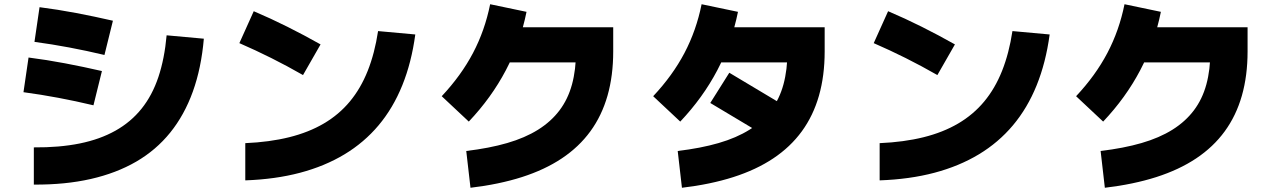

<svg xmlns="http://www.w3.org/2000/svg" viewBox="-20 -823 6040 908"><path d="M140 50V-126Q261 -125 357 -144.5Q453 -164 526 -205Q599 -246 649.5 -309Q700 -372 729 -458.5Q758 -545 768 -656L944 -640Q932 -501 892 -390Q852 -279 785 -196Q718 -113 624 -58.5Q530 -4 409 23.5Q288 51 140 50ZM514 -725 474 -563Q390 -583 307.5 -598.5Q225 -614 143 -625L167 -789Q253 -778 340 -761.5Q427 -745 514 -725ZM462 -487 422 -325Q338 -345 255.5 -360.5Q173 -376 91 -387L115 -551Q201 -540 288 -523.5Q375 -507 462 -487Z M1140 30V-146Q1255 -151 1347.5 -174Q1440 -197 1511.5 -239Q1583 -281 1634.5 -343Q1686 -405 1719 -488Q1752 -571 1768 -676L1944 -660Q1926 -527 1882.5 -419.5Q1839 -312 1770.5 -230.5Q1702 -149 1609 -93Q1516 -37 1399 -6Q1282 25 1140 30ZM1496 -613 1413 -468Q1338 -511 1263 -548.5Q1188 -586 1112 -619L1180 -770Q1260 -736 1339 -696.5Q1418 -657 1496 -613Z M2205 65 2185 -109Q2294 -122 2378.5 -146.5Q2463 -171 2524.5 -209.5Q2586 -248 2626 -301Q2666 -354 2685 -423.5Q2704 -493 2704 -580L2754 -528H2313V-694H2880V-580Q2880 -465 2853 -370.5Q2826 -276 2772 -202Q2718 -128 2637 -74Q2556 -20 2448 14.5Q2340 49 2205 65ZM2197 -248 2069 -368Q2161 -466 2217 -572.5Q2273 -679 2298 -803L2470 -767Q2411 -474 2197 -248Z M3205 65 3185 -109Q3294 -122 3378.5 -146.5Q3463 -171 3524.5 -209.5Q3586 -248 3626 -301Q3666 -354 3685 -423.5Q3704 -493 3704 -580L3754 -528H3313V-694H3880V-580Q3880 -465 3853 -370.5Q3826 -276 3772 -202Q3718 -128 3637 -74Q3556 -20 3448 14.5Q3340 49 3205 65ZM3197 -248 3069 -368Q3161 -466 3217 -572.5Q3273 -679 3298 -803L3470 -767Q3411 -474 3197 -248ZM3695 -320 3605 -177 3339 -336 3429 -479Z M4140 30V-146Q4255 -151 4347.5 -174Q4440 -197 4511.5 -239Q4583 -281 4634.5 -343Q4686 -405 4719 -488Q4752 -571 4768 -676L4944 -660Q4926 -527 4882.5 -419.5Q4839 -312 4770.5 -230.5Q4702 -149 4609 -93Q4516 -37 4399 -6Q4282 25 4140 30ZM4496 -613 4413 -468Q4338 -511 4263 -548.5Q4188 -586 4112 -619L4180 -770Q4260 -736 4339 -696.5Q4418 -657 4496 -613Z M5205 65 5185 -109Q5294 -122 5378.5 -146.5Q5463 -171 5524.5 -209.5Q5586 -248 5626 -301Q5666 -354 5685 -423.5Q5704 -493 5704 -580L5754 -528H5313V-694H5880V-580Q5880 -465 5853 -370.5Q5826 -276 5772 -202Q5718 -128 5637 -74Q5556 -20 5448 14.5Q5340 49 5205 65ZM5197 -248 5069 -368Q5161 -466 5217 -572.5Q5273 -679 5298 -803L5470 -767Q5411 -474 5197 -248Z"/></svg>

Font: Murecho Thin Black
Style: Regular
Weight: 900
Version: Version 1.010